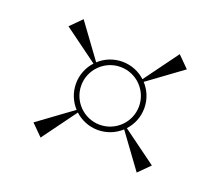

<svg xmlns="http://www.w3.org/2000/svg" viewBox="-84 -643 788 687"><g transform="rotate(20 310.0 -299.5)"><path d="M200 -300C200 -360.7 249.3 -410 310 -410C370.7 -410 420 -360.7 420 -300C420 -239.3 370.7 -190 310 -190C249.3 -190 200 -239.3 200 -300ZM221.9 -204.4C245.1 -183 276 -170 310 -170C344 -170 374.9 -183 398.1 -204.4L493 -74.6L535.4 -117L405.6 -211.9C427 -235.1 440 -266 440 -300C440 -334 427 -364.9 405.6 -388.1L535.4 -483L493 -525.4L398.1 -395.6C374.9 -417 344 -430 310 -430C276 -430 245.1 -417 221.9 -395.6L127 -525.4L84.6 -483L214.4 -388.1C193 -364.9 180 -334 180 -300C180 -266 193 -235.1 214.4 -211.9L84.6 -117L127 -74.6Z"/></g></svg>

Font: Sortefax
Style: Medium
Weight: 500
Designer: gluk
Foundry: gluk
Version: Version 0.261